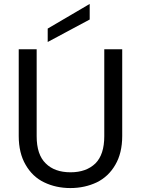

<svg xmlns="http://www.w3.org/2000/svg" viewBox="-20 -947 715 974"><path d="M75 -697C75 -697 75 -257 75 -257C75 -257 75 -257 75 -257C75 -199 87 -150 110 -111C133 -71 164 -41 204 -22C243 -3 288 7 337 7C337 7 337 7 337 7C386 7 431 -3 471 -22C510 -41 542 -71 565 -111C588 -150 600 -199 600 -257C600 -257 600 -697 600 -697C600 -697 509 -697 509 -697C509 -697 509 -256 509 -256C509 -256 509 -256 509 -256C509 -194 494 -148 464 -118C433 -88 391 -73 338 -73C338 -73 338 -73 338 -73C284 -73 242 -88 212 -118C181 -148 166 -194 166 -256C166 -256 166 -697 166 -697C166 -697 75 -697 75 -697ZM435 -927C435 -927 222 -802 222 -802C222 -802 222 -734 222 -734C222 -734 435 -848 435 -848C435 -848 435 -927 435 -927Z"/></svg>

Font: Girnar Poppins
Style: Regular
Weight: 500
Designer: Ninad Kale (Devanagari), Jonny Pinhorn (Latin)
Foundry: Indian Type Foundry
Version: ""